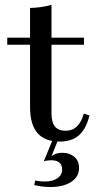

<svg xmlns="http://www.w3.org/2000/svg" viewBox="-20 -569 404 787"><path d="M186.3 197.6Q168.5 197.6 150.8 195.2Q133.1 192.7 120.2 189.5L124.2 171Q131.5 172.6 142.3 173.8Q153.2 175 163.7 175Q196 175 215.3 161.7Q234.7 148.4 234.7 125.8Q234.7 106.5 223 97.2Q211.3 87.9 190.3 87.9Q181.5 87.9 173 89.1Q164.5 90.3 159.7 91.9L203.2 -14.5H225.8L191.1 71Q200.8 63.7 211.7 60.5Q222.6 57.3 235.5 57.3Q265.3 57.3 284.7 73.8Q304 90.3 304 119.4Q304 155.6 271.8 176.6Q239.5 197.6 186.3 197.6ZM225 11.3Q163.7 11.3 133.5 -23.8Q103.2 -58.9 103.2 -129.8V-207.3H191.1V-103.2Q191.1 -67.7 205.2 -50.4Q219.4 -33.1 249.2 -33.1Q276.6 -33.1 295.2 -50.8Q313.7 -68.5 323.4 -103.2L346.8 -96Q333.1 -40.3 303.6 -14.5Q274.2 11.3 225 11.3ZM103.2 -207.3V-536.3Q128.2 -537.1 150 -540.3Q171.8 -543.5 191.1 -549.2V-207.3ZM9.7 -385.5V-414.5H324.2V-385.5Z"/></svg>

Font: Playfair 5pt SemiExpanded Light Medium
Style: Regular
Weight: 500
Version: Version 2.203